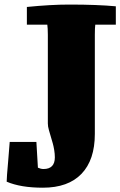

<svg xmlns="http://www.w3.org/2000/svg" viewBox="-20 -704 538 858"><path d="M405.8 -593.8Q404.8 -586.9 404.3 -575.7Q403.8 -564.5 403.8 -548.8V-105.5Q403.8 10.7 344.2 72.8Q284.7 134.8 171.4 134.8Q72.3 134.8 9.8 107.9Q9.8 98.6 11.5 75.7Q13.2 52.7 16.6 14.6L23.4 -69.8H142.6L149.4 45.4Q162.6 51.3 174.3 51.3Q225.1 51.3 225.1 -1Q225.1 -16.1 222.2 -33.9Q219.2 -51.8 215.8 -63.5L198.7 -122.1Q193.8 -138.7 193.8 -152.3V-548.8Q193.8 -564 193.1 -575.2Q192.4 -586.4 191.4 -593.8H100.1V-672.9Q153.3 -678.2 200.2 -680.9Q247.1 -683.6 290 -683.6Q354.5 -683.6 405.5 -681.6Q456.5 -679.7 497.6 -675.8V-593.8Z"/></svg>

Font: Tienne Black
Style: Regular
Weight: 900
Designer: vernon adams
Foundry: vernon adams
Version: Version 001.001